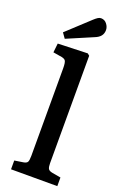

<svg xmlns="http://www.w3.org/2000/svg" viewBox="-183 -1034 707 1088"><g transform="rotate(20 171.0 -489.5)"><path d="M39 0V-53L91 -61Q110 -64 115.5 -73.5Q121 -83 121 -111V-638Q121 -673 114 -684Q107 -695 80 -698L38 -705L44 -760L223 -766L235 -756V-108Q235 -87 240 -76Q245 -65 267 -61L318 -52V0ZM72 -799 50 -830 185 -955Q198 -967 207.5 -973Q217 -979 226 -979Q248 -979 261.5 -961.5Q275 -944 275 -925Q275 -904 263.5 -889.5Q252 -875 229 -866Z"/></g></svg>

Font: Literata 18pt Medium
Style: Regular
Weight: 500
Designer: Latin by Veronika Burian and Jose Scaglione. Greek by Irene Vlachou. Cyrillic by Vera Evstafieva.
Foundry: TypeTogether
Version: Version 3.103;gftools[0.9.29]